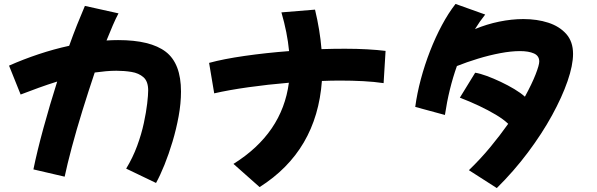

<svg xmlns="http://www.w3.org/2000/svg" viewBox="-20 -878 3040 977"><path d="M309 21 150 -16Q169 -109 201 -226Q233 -343 271 -463Q223 -448 176 -431Q129 -414 85 -397L26 -544Q98 -576 176 -602Q254 -628 332 -645Q352 -701 372.5 -752.5Q393 -804 412 -848L583 -810Q569 -784 554 -749Q539 -714 522 -672Q552 -674 581 -674Q746 -674 823.5 -614.5Q901 -555 901 -412Q901 -352 889 -286.5Q877 -221 858 -157.5Q839 -94 817 -39.5Q795 15 774 53L622 -20Q656 -76 678 -136Q700 -196 712 -252Q724 -308 729 -351.5Q734 -395 734 -418Q734 -464 710 -485Q686 -506 649 -512Q612 -518 572 -518Q546 -518 518.5 -515.5Q491 -513 462 -509Q430 -414 399.5 -315.5Q369 -217 345.5 -129Q322 -41 309 21Z M1301 74 1168 -44Q1416 -199 1450 -457Q1343 -448 1243.5 -434Q1144 -420 1070 -403L1044 -558Q1117 -578 1225 -593.5Q1333 -609 1451 -618Q1442 -712 1412 -815L1583 -829Q1608 -725 1616 -628Q1678 -630 1735 -630Q1796 -630 1849 -627Q1902 -624 1942 -619L1932 -455Q1885 -462 1828.5 -465Q1772 -468 1710 -468Q1665 -468 1618 -466Q1592 -110 1301 74Z M2244 -293 2093 -334Q2102 -402 2121.5 -475Q2141 -548 2168.5 -618.5Q2196 -689 2229 -750.5Q2262 -812 2298 -858L2449 -804Q2421 -769 2397 -730Q2457 -755 2520.5 -768Q2584 -781 2643 -781Q2713 -781 2770 -762.5Q2827 -744 2861.5 -705Q2896 -666 2896 -604Q2896 -546 2868 -465Q2840 -384 2789 -291Q2738 -198 2666.5 -102.5Q2595 -7 2508 79L2366 -12Q2426 -70 2475.5 -130Q2525 -190 2566 -248Q2542 -271 2503.5 -294Q2465 -317 2417.5 -339.5Q2370 -362 2320 -381L2398 -508Q2423 -504 2457 -491.5Q2491 -479 2528 -461.5Q2565 -444 2597.5 -424.5Q2630 -405 2651 -386Q2687 -452 2705.5 -499.5Q2724 -547 2724 -565Q2724 -594 2697 -606Q2670 -618 2626 -618Q2581 -618 2525.5 -607.5Q2470 -597 2412.5 -579.5Q2355 -562 2305 -542Q2264 -427 2244 -293Z"/></svg>

Font: Mochiy Pop One
Style: Regular
Weight: 400
Designer: FONTDASU
Foundry: FONTDASU / Google Inc. / Adobe
Version: Version 2.000